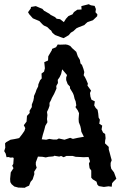

<svg xmlns="http://www.w3.org/2000/svg" viewBox="-24 -888 594 911"><path d="M93 3 63 2 44 -3 31 -14 25 -24 24 -39 27 -70 40 -90 34 -102 39 -110 41 -137 38 -141 26 -140 16 -143 7 -142 3 -159 -4 -171 1 -187 0 -208 6 -214 26 -225 44 -228 59 -231 67 -233 81 -251 92 -267 96 -280 89 -294 102 -311 104 -338 117 -352 116 -362 127 -380V-392L134 -410L137 -425V-432L145 -450L149 -462L157 -478L158 -488L166 -507L174 -516L173 -539L185 -548L189 -564L186 -593L204 -601L205 -621L222 -650L223 -656L242 -664L250 -677L260 -676L288 -677L298 -675L309 -670L319 -659L338 -642L345 -621L355 -604L358 -587L365 -580L372 -561L376 -546L373 -531L379 -522L385 -510L393 -491L391 -482L408 -458L403 -447L405 -430L410 -415L426 -407L423 -388L430 -376L439 -367L442 -350L444 -330L450 -320L447 -301L461 -292L458 -274L465 -259L475 -252L477 -232L475 -222L474 -208L492 -191V-179L496 -165L502 -142L506 -128L501 -115V-101L504 -87L517 -70L528 -40L514 -26L508 -19L506 -2L491 -4L469 -1L445 -5L438 -12L434 -26L416 -37L409 -45V-79L401 -90L398 -112L403 -123L396 -143L372 -142L357 -143L335 -144L321 -148H316H291L278 -142L266 -148L257 -145L234 -149L229 -146L206 -144L193 -141L178 -144L156 -145L146 -118V-106L150 -92L138 -73L139 -62L131 -37L121 -25L114 -7L102 -2ZM195 -225 210 -229 228 -226H246L255 -231L282 -225L309 -234L322 -229L345 -234L374 -239L362 -263L360 -277L357 -290L350 -308L349 -323L351 -351L345 -364L334 -380L338 -388L335 -407L330 -419L326 -436L322 -446L308 -469V-477L297 -489L290 -508V-520L294 -532L271 -559L266 -537L259 -522L250 -509L251 -494L243 -480L244 -468L233 -443L222 -423L218 -413L211 -400V-386L206 -372L199 -357L201 -342L199 -323L201 -308L191 -291L186 -271L179 -248L174 -227ZM278 -707 266 -711 237 -722 225 -732 218 -744 214 -746 201 -759 184 -767 177 -773 163 -788 151 -793 132 -801 115 -820 109 -830 122 -848 123 -855 146 -859 162 -852 177 -846 186 -836H187L210 -823L217 -817L237 -807L245 -799L261 -797L279 -783L289 -799L301 -812L320 -820L327 -831L343 -842L363 -843L362 -859L397 -868L407 -863L425 -860L431 -845L429 -830L438 -820L437 -811L417 -792L391 -783L382 -775L376 -769L350 -759L339 -754L324 -740L312 -733L302 -721Z"/></svg>

Font: Winky Rough
Style: Regular
Weight: 400
Designer: Simon Atzbach
Foundry: typofactur
Version: Version 1.206